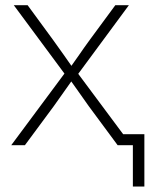

<svg xmlns="http://www.w3.org/2000/svg" viewBox="-20 -549 566 726"><path d="M22.5 0 235.8 -287.1V-254.4L32.2 -529.3H84.5L179.7 -399.4Q201.2 -370.1 221.2 -341.3Q241.2 -312.5 261.2 -284.2H238.8Q259.3 -312.5 279.1 -341.3Q298.8 -370.1 320.3 -399.4L416 -529.3H467.3L263.7 -253.4V-286.1L476.6 0H424.8L315.4 -147.9Q294.9 -176.3 276.4 -203.1Q257.8 -230 238.3 -256.8H260.7Q241.2 -230 222.7 -203.1Q204.1 -176.3 183.6 -147.9L74.2 0ZM482.4 156.2V0H435.1V-41.5H525.9V156.2Z"/></svg>

Font: Inter 24pt ExtraLight
Style: Regular
Weight: 250
Designer: Rasmus Andersson
Foundry: rsms
Version: Version 4.001;git-66647c0bb